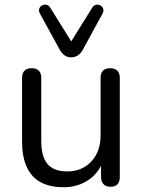

<svg xmlns="http://www.w3.org/2000/svg" viewBox="-20 -781 601 810"><path d="M248.4 8.9Q189.5 8.9 150.5 -12.8Q111.6 -34.5 92.4 -77.3Q73.1 -120.2 73.1 -184V-452Q73.1 -472.9 83.6 -483.1Q94 -493.3 113.4 -493.3Q132.8 -493.3 143.5 -483.1Q154.1 -472.9 154.1 -452V-185.2Q154.1 -120.5 180.4 -89.1Q206.7 -57.8 263.9 -57.8Q326.1 -57.8 365.2 -99.7Q404.4 -141.6 404.4 -210.3V-452Q404.4 -472.9 414.8 -483.1Q425.2 -493.3 444.6 -493.3Q464 -493.3 474.7 -483.1Q485.4 -472.9 485.4 -452V-34.8Q485.4 6.9 446.1 6.9Q427.2 6.9 416.7 -4Q406.3 -14.9 406.3 -34.8V-126.2L419.3 -112.1Q399.3 -53.3 353.9 -22.2Q308.5 8.9 248.4 8.9ZM280.5 -539.1Q264.9 -539.1 252.7 -547.4Q240.5 -555.6 231.7 -571.8L148.6 -723.5Q142.2 -735.2 145.7 -744.5Q149.1 -753.8 157.6 -758.2Q166.2 -762.6 175.7 -760.8Q185.2 -759.1 191.6 -749.3L280.5 -606.4L369.5 -749.3Q375.8 -759.1 385.3 -760.8Q394.9 -762.6 403.4 -758.2Q412 -753.8 415.4 -744.5Q418.8 -735.2 412.4 -723.5L329.8 -571.8Q321 -555.6 308.5 -547.4Q296.1 -539.1 280.5 -539.1Z"/></svg>

Font: Nunito ExtraLight
Style: Regular
Weight: 200
Designer: Vernon Adams
Foundry: Vernon Adams
Version: Version 3.602